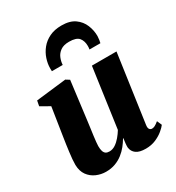

<svg xmlns="http://www.w3.org/2000/svg" viewBox="-196 -944 988 1075"><g transform="rotate(-30 298.0 -407.0)"><path d="M173 11Q141 11 111.2 -2Q81.5 -15 62.5 -41.2Q43.5 -67.5 42.5 -108Q42.5 -124.5 44.2 -145.2Q46 -166 49 -188.8Q52 -211.5 55.2 -234.8Q58.5 -258 62 -280L90 -460.5L31 -494L37.5 -528L232 -550.5L255.5 -536L224 -287Q221.5 -266 218.2 -243Q215 -220 212.2 -199Q209.5 -178 207.8 -161.5Q206 -145 206 -135.5Q206 -115.5 210 -102.8Q214 -90 222.8 -84Q231.5 -78 246.5 -78Q266.5 -78 285 -90.2Q303.5 -102.5 319.2 -121.2Q335 -140 346.5 -159L400.5 -543.5H559.5L497 -103.5Q494.5 -85.5 500.5 -77.5Q506.5 -69.5 516.5 -69.5Q525 -69.5 534.8 -74.2Q544.5 -79 560.5 -92L574 -61Q565 -48.5 545 -31.8Q525 -15 495.8 -2.2Q466.5 10.5 430.5 10.5Q389.5 10.5 369 -4.5Q348.5 -19.5 345 -45.5Q344.5 -49.5 344.8 -56Q345 -62.5 345.8 -70.5Q346.5 -78.5 347.8 -87Q349 -95.5 350 -103.5L348 -104Q336 -83.5 319.8 -63Q303.5 -42.5 282 -25.8Q260.5 -9 233.5 1Q206.5 11 173 11ZM191 -628.5Q191 -633 190.8 -637Q190.5 -641 190.5 -647Q190.5 -677 200.8 -708Q211 -739 232.2 -765.2Q253.5 -791.5 286.5 -807.5Q319.5 -823.5 365 -823.5Q418.5 -823.5 450.2 -800.8Q482 -778 496.2 -743.2Q510.5 -708.5 510.5 -671.5Q510 -657.5 508.2 -647Q506.5 -636.5 504.5 -628.5H434Q435 -633.5 435.5 -638.5Q436 -643.5 436 -650.5Q436 -683 419.5 -703.2Q403 -723.5 356 -723.5Q321 -723.5 300.5 -709Q280 -694.5 271 -672.5Q262 -650.5 261 -628.5Z"/></g></svg>

Font: Merriweather 60pt Black
Style: Italic
Weight: 900
Italic angle: -7.8°
Version: Version 2.101